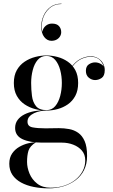

<svg xmlns="http://www.w3.org/2000/svg" viewBox="-20 -774 622 1054"><path d="M247.5 260Q204.5 260 165.2 252.2Q126 244.5 95.8 228Q65.5 211.5 48.2 186Q31 160.5 31 125Q31 91 46.8 68.2Q62.5 45.5 86.2 32Q110 18.5 134.2 12.8Q158.5 7 175.5 7H177.5Q144 28 136.2 53.5Q128.5 79 128.5 114.5Q128.5 146 142 178.8Q155.5 211.5 184.2 234Q213 256.5 258 256.5Q298 256.5 332.5 245.2Q367 234 392.8 213.8Q418.5 193.5 433.2 166.2Q448 139 448 106.5Q448 74.5 429.8 53Q411.5 31.5 382.2 20.2Q353 9 320.5 9Q310 9 288.2 9Q266.5 9 244.5 9Q222.5 9 211.5 9Q144 9 103.5 -10Q63 -29 63 -71.5Q63 -97 76.8 -115.5Q90.5 -134 114.2 -146Q138 -158 169 -163.8Q200 -169.5 235.5 -169.5V-167Q219.5 -167 201.5 -163.8Q183.5 -160.5 167.5 -153Q151.5 -145.5 141.2 -134Q131 -122.5 131 -106Q131 -80 159 -74.8Q187 -69.5 228 -69.5Q245.5 -69.5 257 -69.8Q268.5 -70 279 -70.2Q289.5 -70.5 303.5 -70.5Q331.5 -70.5 359.2 -65.5Q387 -60.5 409.2 -45Q431.5 -29.5 444.8 0.8Q458 31 458 82Q458 126.5 441.2 159.8Q424.5 193 394.8 215.2Q365 237.5 327.2 248.8Q289.5 260 247.5 260ZM235 -167Q204.5 -167 173 -175.2Q141.5 -183.5 115 -201.2Q88.5 -219 72.2 -248Q56 -277 56 -318.5Q56 -360 72.2 -388.8Q88.5 -417.5 115 -435.2Q141.5 -453 173 -461.2Q204.5 -469.5 235 -469.5Q265.5 -469.5 296.2 -461.2Q327 -453 352.5 -435.2Q378 -417.5 393.5 -388.8Q409 -360 409 -318.5Q409 -277 393.5 -248Q378 -219 352.5 -201.2Q327 -183.5 296.2 -175.2Q265.5 -167 235 -167ZM235 -169.5Q264.5 -169.5 283 -191.2Q301.5 -213 310.5 -247.2Q319.5 -281.5 319.5 -318.5Q319.5 -355.5 310.5 -389.5Q301.5 -423.5 283 -445.2Q264.5 -467 235 -467Q205.5 -467 187 -445.2Q168.5 -423.5 159.8 -389.5Q151 -355.5 151 -318.5Q151 -281.5 155.5 -247.2Q160 -213 177.8 -191.2Q195.5 -169.5 235 -169.5ZM502 -334.5Q483.5 -334.5 467.5 -347.5Q451.5 -360.5 451.5 -385Q451.5 -410 467.8 -420.8Q484 -431.5 502 -431.5Q520.5 -431.5 537.2 -420.8Q554 -410 554 -389.5H552Q552 -416 533 -439.2Q514 -462.5 476.5 -462.5Q456 -462.5 430.8 -452.2Q405.5 -442 384 -416.8Q362.5 -391.5 352.5 -347H350Q360 -393.5 382.5 -419Q405 -444.5 430.8 -454.8Q456.5 -465 476.5 -465Q501 -465 518.8 -454Q536.5 -443 545.8 -425.8Q555 -408.5 555 -389.5Q555 -357.5 538 -346Q521 -334.5 502 -334.5ZM262.5 -550Q239 -550 222.8 -570.8Q206.5 -591.5 206.5 -629.5Q206.5 -659.5 219.2 -688.2Q232 -717 256.8 -735.5Q281.5 -754 317.5 -754V-752Q277 -752 250 -727Q223 -702 213.5 -665Q204 -628 214.5 -591.5H213.5Q211.5 -603.5 217.8 -615.8Q224 -628 236.5 -636.2Q249 -644.5 265.5 -644.5Q291.5 -644.5 303.8 -630.8Q316 -617 316 -597.5Q316 -584.5 309 -573.5Q302 -562.5 290 -556.2Q278 -550 262.5 -550Z"/></svg>

Font: Bodoni Moda 72pt
Style: Regular
Weight: 400
Designer: Owen Earl
Foundry: indestructible type
Version: Version 2.005